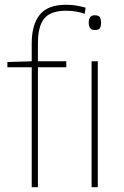

<svg xmlns="http://www.w3.org/2000/svg" viewBox="-20 -785 521 805"><path d="M258 -503V-528H139V-603Q139 -676 166 -708Q193 -740 257 -740Q300 -740 335 -727L339 -753Q320 -758 301 -761.5Q282 -765 257 -765Q180 -765 146.5 -723Q113 -681 113 -603V-528L11 -525V-503H113V0H139V-503ZM377 -721Q352 -721 352 -690Q352 -659 377 -659Q395 -659 399.5 -668Q404 -677 404 -690Q404 -702 399.5 -711.5Q395 -721 377 -721ZM390 -528H364V0H390Z"/></svg>

Font: Noto Sans UI Thin
Style: Regular
Weight: 250
Designer: Monotype Design Team
Foundry: Monotype Imaging Inc.
Version: Version 1.901